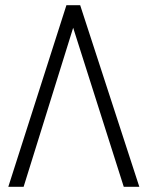

<svg xmlns="http://www.w3.org/2000/svg" viewBox="-20 -720 563 740"><path d="M517 0 289 -700H236L12 0H71L262 -613L457 0Z"/></svg>

Font: Advent Pro
Style: Regular
Weight: 400
Designer: Andreas Kalpakidis
Foundry: Andreas Kalpakidis
Version: Version 2.002 2008